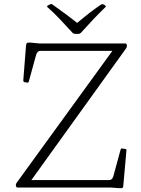

<svg xmlns="http://www.w3.org/2000/svg" viewBox="-20 -958 722 981"><path d="M517 -930Q524 -926 518 -921Q488 -892 457.5 -860Q427 -828 393 -790Q388 -785 381 -785H363Q356 -785 351 -790Q316 -828 285.5 -860.5Q255 -893 223 -921Q218 -926 224 -930Q227 -932 229.5 -933Q232 -934 235 -935Q241 -940 248 -935Q279 -913 313.5 -887.5Q348 -862 384 -833H364Q399 -862 431.5 -887.5Q464 -913 495 -934Q501 -938 508 -936Q510 -935 512.5 -933.5Q515 -932 517 -930ZM70 0Q63 0 62 -7L61 -11Q60 -17 65 -24L565 -713L564 -698H186Q178 -698 173 -693Q168 -688 165 -679L127 -541Q126 -535 118 -536L106 -538Q99 -540 99 -547L113 -726Q114 -733 115.5 -736Q117 -739 123 -740Q129 -741 139 -740L181 -736H620Q626 -736 628 -729V-725Q629 -718 625 -712L126 -18L106 -38H538Q546 -38 551.5 -43.5Q557 -49 559 -57L596 -193Q598 -201 605 -199L620 -197Q627 -196 626 -189L610 -10Q610 -4 608 -0.5Q606 3 601 3.5Q596 4 584 3L543 0Z"/></svg>

Font: Hahmlet ExtraLight
Style: Regular
Weight: 250
Designer: Minjoo Ham & Mark Frömberg
Foundry: hypertype
Version: Version 1.002